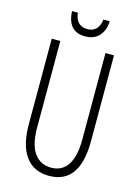

<svg xmlns="http://www.w3.org/2000/svg" viewBox="-132 -960 758 1043"><g transform="rotate(15 247.0 -438.5)"><path d="M351.6 -887.2Q350.1 -835 321.3 -803.7Q293 -772.9 242.2 -772.9Q145.5 -772.9 139.2 -887.2H172.4Q176.3 -850.1 194.3 -832.5Q213.9 -814 244.1 -814Q306.6 -814 316.4 -887.2ZM421.9 -713.9V-231.9Q421.9 9.8 249 9.8Q162.6 9.8 117.2 -52.7Q71.8 -114.7 71.8 -231.9V-713.9H120.1V-226.1Q120.1 -132.8 153.3 -85Q187.5 -36.1 249 -36.1Q310.5 -36.1 342.3 -85Q374 -133.8 374 -228V-713.9Z"/></g></svg>

Font: Germano
Style: Regular
Weight: 300
Width: 3
Foundry: Ascender Corporation
Version: Version 1.10; ttfautohint (v1.5)